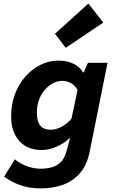

<svg xmlns="http://www.w3.org/2000/svg" viewBox="-20 -842 640 1058"><path d="M206.7 196.1Q139.5 196.1 89.5 177.6Q39.5 159.2 2.9 131L62.1 35.7Q90.5 59.9 128.4 73.8Q166.2 87.7 204.1 87.7Q234.2 87.7 262.4 80.6Q290.6 73.6 312.4 53.8Q334.2 34 345 -4.1L365.7 -79.1H361.7Q332.4 -51.6 291.6 -33.5Q250.7 -15.4 209.6 -15.4Q131.2 -15.4 86.2 -65.5Q41.3 -115.7 41.3 -200.4Q41.3 -267.3 62.5 -323.5Q83.8 -379.7 120.6 -420.9Q157.4 -462.1 203.9 -485.1Q250.5 -508.1 301 -508.1Q350.1 -508.1 385.3 -490.7Q420.6 -473.2 437.6 -443H441.6L464.6 -496.1H572.6L474.8 -9Q459.6 68.3 419.5 113.4Q379.5 158.4 324.4 177.2Q269.2 196.1 206.7 196.1ZM257.8 -127.1Q287.6 -127.1 317.4 -142.4Q347.2 -157.7 373.7 -187.3L407.6 -347.3Q391.1 -372.6 369.6 -384.5Q348.2 -396.4 322.9 -396.4Q298.3 -396.4 273.3 -384Q248.4 -371.5 227.9 -348.3Q207.5 -325.1 195.2 -293.1Q183 -261 183 -221.2Q183 -172.3 202.2 -149.7Q221.4 -127.1 257.8 -127.1ZM342.4 -578.4 282.7 -655.7 467.2 -822.4 549 -717.6Z"/></svg>

Font: SourceCodeVF
Style: Italic
Weight: 200
Italic angle: -11°
Monospace: yes
Designer: Paul D. Hunt, Teo Tuominen
Foundry: Adobe
Version: Version 1.026;hotconv 1.1.0;makeotfexe 2.6.0